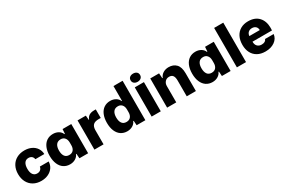

<svg xmlns="http://www.w3.org/2000/svg" viewBox="101 -1904 4529 3074"><g transform="rotate(-30 2365.5 -367.5)"><path d="M29 -271Q29 -355 63 -418Q97 -481 159.5 -515.5Q222 -550 305 -550Q376 -550 432 -523.5Q488 -497 520 -449Q552 -401 554 -340H389Q383 -376 360 -394.5Q337 -413 302 -413Q251 -413 225.5 -375Q200 -337 200 -270Q200 -199 227 -163Q254 -127 301 -127Q340 -127 363.5 -147.5Q387 -168 392 -202H555Q553 -139 519.5 -91Q486 -43 429.5 -16.5Q373 10 301 10Q219 10 157.5 -25Q96 -60 62.5 -123.5Q29 -187 29 -271Z M613 -270Q613 -357 640 -420.5Q667 -484 716.5 -517Q766 -550 832 -550Q889 -550 932.5 -524Q976 -498 992 -455H1001L1007 -540H1168V0H1007L1001 -85H992Q976 -43 932.5 -16.5Q889 10 832 10Q766 10 716.5 -23Q667 -56 640 -119.5Q613 -183 613 -270ZM999 -245V-295Q999 -350 971.5 -382Q944 -414 898 -414Q841 -414 813 -376Q785 -338 785 -270Q785 -202 812 -164Q839 -126 894 -126Q945 -126 972 -158.5Q999 -191 999 -245Z M1284 -540H1437L1444 -458H1450Q1481 -547 1594 -547H1625V-388L1591 -389Q1517 -389 1486 -359Q1455 -329 1453 -268V0H1284Z M1671 -270Q1671 -357 1698 -420.5Q1725 -484 1774.5 -517Q1824 -550 1890 -550Q1947 -550 1990.5 -524Q2034 -498 2050 -455H2057V-729H2226V0H2065L2059 -85H2050Q2034 -43 1990.5 -16.5Q1947 10 1890 10Q1824 10 1774.5 -23Q1725 -56 1698 -119.5Q1671 -183 1671 -270ZM2057 -245V-295Q2057 -350 2029.5 -382Q2002 -414 1956 -414Q1899 -414 1871 -376Q1843 -338 1843 -270Q1843 -202 1870 -164Q1897 -126 1952 -126Q2003 -126 2030 -158.5Q2057 -191 2057 -245Z M2342 -540H2511V0H2342ZM2340 -670Q2340 -705 2364.5 -725Q2389 -745 2428 -745Q2467 -745 2491 -725Q2515 -705 2515 -670Q2515 -635 2490.5 -614.5Q2466 -594 2428 -594Q2389 -594 2364.5 -614.5Q2340 -635 2340 -670Z M2628 -540H2791L2797 -447H2805Q2825 -497 2869.5 -523.5Q2914 -550 2970 -550Q3057 -550 3108.5 -496.5Q3160 -443 3160 -328V0H2991V-291Q2991 -353 2969.5 -383Q2948 -413 2901 -413Q2853 -413 2825 -380.5Q2797 -348 2797 -303V0H2628Z M3247 -270Q3247 -357 3274 -420.5Q3301 -484 3350.5 -517Q3400 -550 3466 -550Q3523 -550 3566.5 -524Q3610 -498 3626 -455H3635L3641 -540H3802V0H3641L3635 -85H3626Q3610 -43 3566.5 -16.5Q3523 10 3466 10Q3400 10 3350.5 -23Q3301 -56 3274 -119.5Q3247 -183 3247 -270ZM3633 -245V-295Q3633 -350 3605.5 -382Q3578 -414 3532 -414Q3475 -414 3447 -376Q3419 -338 3419 -270Q3419 -202 3446 -164Q3473 -126 3528 -126Q3579 -126 3606 -158.5Q3633 -191 3633 -245Z M3918 -729H4087V0H3918Z M4174 -266Q4174 -353 4206.5 -417Q4239 -481 4299 -515.5Q4359 -550 4439 -550Q4566 -550 4634 -476Q4702 -402 4702 -278Q4702 -247 4700 -231H4340Q4339 -177 4368 -147Q4397 -117 4445 -117Q4518 -117 4536 -168H4695Q4685 -87 4616 -38.5Q4547 10 4445 10Q4360 10 4299 -24Q4238 -58 4206 -120.5Q4174 -183 4174 -266ZM4534 -334Q4533 -377 4507 -400.5Q4481 -424 4439 -424Q4397 -424 4371 -400Q4345 -376 4341 -334Z"/></g></svg>

Font: Mona Sans ExtraBold
Style: Regular
Weight: 800
Designer: Deni Anggara
Foundry: GitHub
Version: Version 2.000